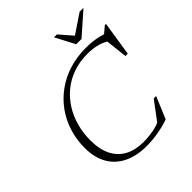

<svg xmlns="http://www.w3.org/2000/svg" viewBox="-235 -1024 1187 1187"><g transform="rotate(-45 359.0 -430.5)"><path d="M534.5 -58 496 -28.5 600.5 -168H621.5L561 -24Q518.5 -8.5 464.5 0.8Q410.5 10 363.5 10Q274.5 10 211.5 -21Q148.5 -52 115.2 -110.8Q82 -169.5 82 -253Q82 -326.5 102.8 -391.8Q123.5 -457 162.2 -510.8Q201 -564.5 255.5 -604Q310 -643.5 378 -664.8Q446 -686 524 -686Q554 -686 581.2 -683Q608.5 -680 634.2 -673.8Q660 -667.5 685 -657.5L656 -659L707 -702H717.5L682.5 -477H662L644.5 -635L672 -601.5Q635 -630.5 594.5 -641.8Q554 -653 506 -653Q437.5 -653 380 -632.8Q322.5 -612.5 278.2 -576.2Q234 -540 203 -491Q172 -442 156 -383.8Q140 -325.5 140 -262.5Q140 -182 167.2 -128.5Q194.5 -75 245 -48.2Q295.5 -21.5 364 -21.5Q407 -21.5 451.5 -29.5Q496 -37.5 534.5 -58ZM689.5 -871 544.5 -743.5H498.5L431.5 -871H457L536 -780H520.5L655.5 -871Z"/></g></svg>

Font: Newsreader 16pt 16pt Light
Style: Italic
Weight: 300
Italic angle: -17°
Version: Version 1.003